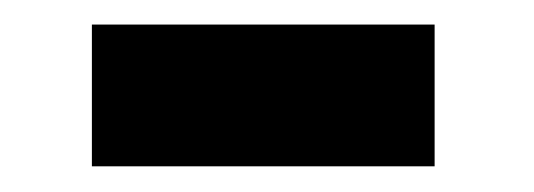

<svg xmlns="http://www.w3.org/2000/svg" viewBox="-20 -381 428 154"><path d="M328.6 -247.6H53.7V-361.3H328.6Z"/></svg>

Font: Roboto
Style: Bold
Weight: 700
Designer: Google
Version: Version 2.134; 2016; ttfautohint (v1.6)